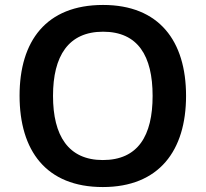

<svg xmlns="http://www.w3.org/2000/svg" viewBox="-20 -745 830 775"><path d="M731 -358C731 -580 622 -725 396 -725C166 -725 59 -579 59 -359C59 -137 166 10 395 10C622 10 731 -137 731 -358ZM194 -358C194 -519 256 -617 396 -617C537 -617 596 -519 596 -358C596 -197 537 -99 395 -99C256 -99 194 -197 194 -358Z"/></svg>

Font: Noto Sans Sinhala SemiBold
Style: Regular
Weight: 600
Designer: Jelle Bosma - Monotype Design Team
Foundry: Monotype Imaging Inc.
Version: Version 2.006